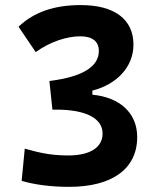

<svg xmlns="http://www.w3.org/2000/svg" viewBox="-20 -723 626 753"><path d="M251 9.8C420.9 9.8 518.1 -61.5 518.1 -185.5C518.1 -281.7 447.3 -341.8 342.3 -351.6V-367.7C438 -392.1 503.4 -460.4 503.4 -547.9C503.4 -647.5 428.7 -703.1 296.9 -703.1C196.3 -703.1 115.2 -677.7 52.7 -618.2L120.1 -518.6C176.3 -559.6 242.7 -580.6 294.9 -580.6C343.3 -580.6 367.7 -559.6 367.7 -523.4C367.7 -464.8 310.5 -422.4 173.8 -405.3L185.5 -293H201.2C316.4 -293 382.3 -259.3 382.3 -199.2C382.3 -144.5 333 -113.3 247.1 -113.3C167.5 -113.3 119.1 -128.9 77.1 -140.1L64.9 -13.7C113.3 0.5 175.8 9.8 251 9.8Z"/></svg>

Font: Cascadia Mono NF
Style: Bold
Weight: 700
Monospace: yes
Designer: Aaron Bell
Foundry: Saja Typeworks
Version: Version 2404.023